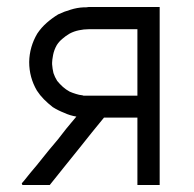

<svg xmlns="http://www.w3.org/2000/svg" viewBox="-20 -528 561 556"><path d="M237.3 -507.8Q260.7 -507.8 285.2 -507.8Q308.6 -507.8 333 -507.8Q348.6 -507.8 364.3 -507.8Q379.9 -507.8 395.5 -507.8Q407.2 -507.8 418.9 -507.8Q430.7 -507.8 442.4 -507.8Q442.4 -505.9 442.4 -503.9Q442.4 -502 442.4 -500Q442.4 -482.4 442.4 -463.9Q442.4 -446.3 442.4 -428.7Q442.4 -389.6 442.4 -350.6Q442.4 -311.5 442.4 -272.5Q442.4 -233.4 442.4 -194.3Q442.4 -155.3 442.4 -116.2Q442.4 -85.9 442.4 -54.7Q442.4 -23.4 442.4 7.8Q440.4 7.8 439.5 7.8Q437.5 7.8 435.5 7.8Q429.7 7.8 423.8 7.8Q418 7.8 412.1 7.8Q408.2 7.8 404.3 7.8Q400.4 7.8 396.5 7.8Q392.6 7.8 387.7 7.8Q382.8 7.8 377.9 7.8Q377.9 5.9 377.9 3.9Q377.9 2 377.9 0Q377.9 -22.5 377.9 -43.9Q377.9 -66.4 377.9 -88.9Q377.9 -103.5 377.9 -119.1Q377.9 -134.8 377.9 -149.4Q377.9 -159.2 377.9 -168.9Q377.9 -177.7 377.9 -187.5Q367.2 -187.5 356.4 -187.5Q346.7 -187.5 335.9 -187.5Q328.1 -187.5 319.3 -187.5Q310.5 -187.5 302.7 -187.5Q296.9 -187.5 292 -187.5Q286.1 -187.5 281.2 -187.5Q263.7 -166 246.1 -144.5Q228.5 -123 211.9 -101.6Q199.2 -85.9 187.5 -71.3Q174.8 -55.7 163.1 -41Q153.3 -28.3 143.6 -16.6Q133.8 -4.9 124 7.8Q123 7.8 122.1 7.8Q121.1 7.8 120.1 7.8Q113.3 7.8 105.5 7.8Q97.7 7.8 90.8 7.8Q85.9 7.8 80.1 7.8Q75.2 7.8 70.3 7.8Q64.5 7.8 57.6 7.8Q51.8 7.8 44.9 7.8Q43.9 5.9 43 2.9Q44.9 1 49.8 -4.9Q67.4 -27.3 85.9 -48.8Q103.5 -71.3 122.1 -93.8Q134.8 -109.4 147.5 -124Q159.2 -139.6 171.9 -155.3Q179.7 -164.1 186.5 -172.9Q194.3 -181.6 201.2 -190.4Q182.6 -193.4 166 -201.2Q148.4 -208 132.8 -217.8Q119.1 -228.5 107.4 -240.2Q95.7 -252 86.9 -265.6Q64.5 -303.7 64.5 -348.6Q65.4 -392.6 87.9 -430.7Q99.6 -448.2 115.2 -461.9Q130.9 -475.6 148.4 -486.3Q167 -495.1 184.6 -500Q203.1 -505.9 222.7 -506.8Q223.6 -506.8 229.5 -506.8Q235.4 -507.8 237.3 -507.8ZM237.3 -443.4Q222.7 -443.4 209 -440.4Q194.3 -437.5 181.6 -430.7Q169.9 -423.8 161.1 -416Q151.4 -408.2 144.5 -397.5Q136.7 -383.8 133.8 -369.1Q130.9 -353.5 130.9 -346.7Q130.9 -345.7 130.9 -344.7Q130.9 -342.8 130.9 -341.8Q131.8 -329.1 134.8 -316.4Q138.7 -304.7 145.5 -293.9Q153.3 -284.2 162.1 -276.4Q170.9 -268.6 181.6 -262.7Q190.4 -258.8 200.2 -255.9Q209 -252.9 218.8 -252Q219.7 -252 221.7 -251Q222.7 -251 223.6 -251Q226.6 -251 231.4 -251Q237.3 -251 237.3 -251Q246.1 -251 254.9 -251Q262.7 -251 271.5 -251Q283.2 -251 294.9 -251Q306.6 -251 318.4 -251Q333 -251 347.7 -251Q362.3 -251 377.9 -251Q377.9 -260.7 377.9 -271.5Q377.9 -281.2 377.9 -292Q377.9 -307.6 377.9 -324.2Q377.9 -339.8 377.9 -356.4Q377.9 -377.9 377.9 -400.4Q377.9 -421.9 377.9 -443.4Q371.1 -443.4 364.3 -443.4Q357.4 -443.4 350.6 -443.4Q338.9 -443.4 327.1 -443.4Q316.4 -443.4 304.7 -443.4Q293 -443.4 281.2 -443.4Q269.5 -443.4 258.8 -443.4Q249 -443.4 243.2 -443.4Q237.3 -443.4 237.3 -443.4Z"/></svg>

Font: LeFont
Style: Light
Weight: 300
Designer: Leryon MEDIA
Version: Version 1.0